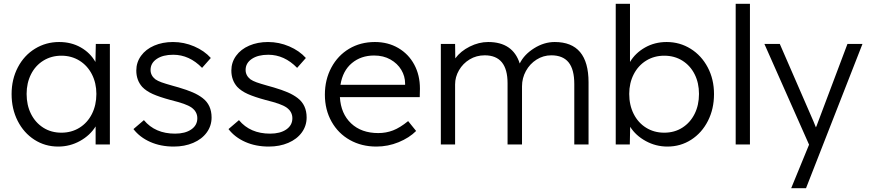

<svg xmlns="http://www.w3.org/2000/svg" viewBox="-20 -760 4575 1010"><path d="M41 -265Q41 -343 74 -406Q107 -469 164.5 -504Q222 -539 291 -539Q355 -539 405 -510.5Q455 -482 482 -434L484 -529H558V0H483V-95Q454 -48 401 -18.5Q348 11 286 11Q217 11 161 -25Q105 -61 73 -124Q41 -187 41 -265ZM487 -266Q487 -323 463.5 -369Q440 -415 398 -441Q356 -467 303 -467Q250 -467 208 -441Q166 -415 143 -369Q120 -323 120 -266Q120 -207 143 -161Q166 -115 207.5 -88.5Q249 -62 303 -62Q356 -62 398 -88Q440 -114 463.5 -160.5Q487 -207 487 -266Z M682 -81 737 -128Q796 -57 901 -57Q954 -57 986 -79Q1018 -101 1018 -138Q1018 -172 988 -194Q972 -205 946.5 -214Q921 -223 877 -234Q818 -250 783.5 -265.5Q749 -281 728 -303Q697 -338 697 -389Q697 -432 722 -466.5Q747 -501 791 -520Q835 -539 890 -539Q948 -539 1001.5 -516Q1055 -493 1089 -455L1043 -403Q976 -472 891 -472Q837 -472 804.5 -450Q772 -428 772 -392Q772 -363 797 -343Q810 -334 829.5 -327Q849 -320 888 -309L920 -300Q964 -287 994 -274Q1024 -261 1046 -244Q1093 -208 1093 -142Q1093 -98 1067.5 -63Q1042 -28 996.5 -8.5Q951 11 894 11Q825 11 770 -13.5Q715 -38 682 -81Z M1182 -81 1237 -128Q1296 -57 1401 -57Q1454 -57 1486 -79Q1518 -101 1518 -138Q1518 -172 1488 -194Q1472 -205 1446.5 -214Q1421 -223 1377 -234Q1318 -250 1283.5 -265.5Q1249 -281 1228 -303Q1197 -338 1197 -389Q1197 -432 1222 -466.5Q1247 -501 1291 -520Q1335 -539 1390 -539Q1448 -539 1501.5 -516Q1555 -493 1589 -455L1543 -403Q1476 -472 1391 -472Q1337 -472 1304.5 -450Q1272 -428 1272 -392Q1272 -363 1297 -343Q1310 -334 1329.5 -327Q1349 -320 1388 -309L1420 -300Q1464 -287 1494 -274Q1524 -261 1546 -244Q1593 -208 1593 -142Q1593 -98 1567.5 -63Q1542 -28 1496.5 -8.5Q1451 11 1394 11Q1325 11 1270 -13.5Q1215 -38 1182 -81Z M1689 -262Q1689 -341 1723 -404.5Q1757 -468 1816.5 -503.5Q1876 -539 1952 -539Q2021 -539 2075 -507.5Q2129 -476 2159 -420.5Q2189 -365 2189 -294L2188 -249H1768Q1773 -162 1827 -111Q1881 -60 1970 -60Q2011 -60 2047.5 -74Q2084 -88 2127 -123L2169 -71Q2133 -35 2077 -12Q2021 11 1960 11Q1882 11 1820.5 -23.5Q1759 -58 1724 -120.5Q1689 -183 1689 -262ZM2111 -314V-321Q2111 -359 2091 -392.5Q2071 -426 2034 -447Q1997 -468 1948 -468Q1879 -468 1831 -428Q1783 -388 1771 -314Z M2299 -529H2374L2375 -453Q2403 -491 2451 -515Q2499 -539 2548 -539Q2678 -539 2714 -426Q2737 -473 2789.5 -506Q2842 -539 2898 -539Q3076 -539 3076 -327V0H3001V-318Q3001 -395 2971 -432Q2941 -469 2880 -469Q2838 -469 2802.5 -446.5Q2767 -424 2746.5 -386.5Q2726 -349 2726 -306V0H2650V-322Q2650 -469 2530 -469Q2486 -469 2450.5 -447.5Q2415 -426 2394.5 -390.5Q2374 -355 2374 -316V0H2299Z M3295 -93 3293 0H3219V-740H3294V-434Q3322 -481 3373 -510Q3424 -539 3487 -539Q3556 -539 3613 -503.5Q3670 -468 3703 -405.5Q3736 -343 3736 -265Q3736 -187 3704 -124Q3672 -61 3616 -25Q3560 11 3491 11Q3430 11 3377 -18Q3324 -47 3295 -93ZM3657 -266Q3657 -324 3634 -369.5Q3611 -415 3569.5 -441Q3528 -467 3474 -467Q3421 -467 3379 -441Q3337 -415 3313.5 -369Q3290 -323 3290 -266Q3290 -207 3313.5 -160.5Q3337 -114 3379 -88Q3421 -62 3474 -62Q3528 -62 3569.5 -88.5Q3611 -115 3634 -161Q3657 -207 3657 -266Z M3850 -740H3925V0H3850Z M4236 1 4001 -529H4082L4259 -122Q4268 -101 4272 -90Q4275 -95 4282 -115L4438 -529H4517L4220 230H4142Z"/></svg>

Font: Lexend HM
Style: Regular
Weight: 400
Designer: Bonnie Shaver-Troup, Thomas Jockin, Octavio Pardo
Foundry: Lexend
Version: Version 1.091